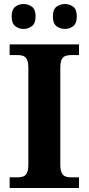

<svg xmlns="http://www.w3.org/2000/svg" viewBox="-20 -935 441 955"><path d="M28 0V-53H70Q84.6 -53 96.3 -57.5Q108 -62 114.5 -76Q121 -90 121 -118V-596Q121 -624.9 114.3 -638.4Q107.6 -652 96.3 -656.5Q85 -661 70 -661H28V-714H373V-661H331Q317.1 -661 305 -656.5Q293 -652 286.5 -638.5Q280 -624.9 280 -596V-118Q280 -90 286.5 -76Q293 -62 305 -57.5Q317.1 -53 331 -53H373V0ZM303 -791Q279 -791 261 -804.8Q243 -818.6 243 -852.7Q243 -888 261 -901.5Q279 -915 303 -915Q326 -915 344 -901.7Q362 -888.4 362 -853Q362 -818.7 344 -804.8Q326 -791 303 -791ZM97 -791Q74 -791 56 -804.8Q38 -818.6 38 -852.7Q38 -888 56 -901.5Q74 -915 97 -915Q120 -915 138.5 -901.7Q157 -888.4 157 -853Q157 -818.7 138.5 -804.8Q120 -791 97 -791Z"/></svg>

Font: Noto Serif Armenian
Style: Regular
Weight: 400
Designer: Monotype Design Team
Foundry: Monotype Imaging Inc.
Version: Version 2.007